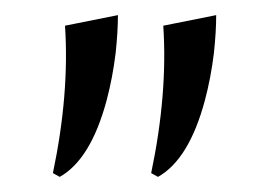

<svg xmlns="http://www.w3.org/2000/svg" viewBox="-20 -734 355 254"><path d="M50 -505Q72 -610 66 -700L136 -714Q136 -692 133 -664Q129 -631 121 -601Q100 -523 59 -500ZM180 -505Q202 -610 196 -700L266 -714Q266 -692 263 -664Q259 -631 251 -601Q230 -523 189 -500Z"/></svg>

Font: Cinzel(RUS BY LYAJKA)
Style: Regular
Weight: 400
Designer: Natanael Gama
Version: Version 1.001;PS 001.001;hotconv 1.0.56;makeotf.lib2.0.21325